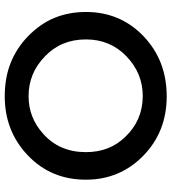

<svg xmlns="http://www.w3.org/2000/svg" viewBox="26 -774 757 850"><g transform="rotate(90 405.0 -349.5)"><path d="M407 8.5Q324.5 8.5 258.8 -17.8Q193 -44 140 -95.5Q84.5 -150 59 -213.2Q33.5 -276.5 33.5 -351Q33.5 -503 140.8 -605.8Q248 -708.5 407 -708.5Q564 -708.5 670 -604.8Q776 -501 776 -351Q776 -196 668.5 -93.8Q561 8.5 407 8.5ZM406 -97Q501 -97 572 -161Q654 -233 654 -351Q654 -456 586.5 -525Q513.5 -602 406 -602.5Q305 -602.5 230 -530.5Q155 -458.5 155 -351Q155 -241 230 -169.5Q304.5 -97 406 -97Z"/></g></svg>

Font: Argentum Novus Medium
Style: Regular
Weight: 500
Designer: Julieta Ulanovsky (font) & Cristiano Sobral (main changes)
Foundry: Julieta Ulanovsky (font) & Cristiano Sobral (main changes)
Version: Version 3.00;November 27, 2020;FontCreator 13.0.0.2655 64-bi